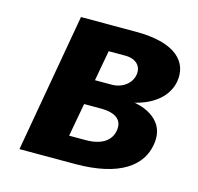

<svg xmlns="http://www.w3.org/2000/svg" viewBox="-80 -585 690 669"><g transform="rotate(15 265.0 -250.0)"><path d="M390 -260C390 -260 499 -280 515 -370C527 -440 478 -500 333 -500H133L45 0H245C410 0 480 -60 493 -135C513 -245 390 -260 390 -260ZM317 -410C357 -410 378 -386 372 -355C367 -325 337 -300 297 -300H237L257 -410ZM282 -210C342 -210 362 -185 356 -150C350 -115 320 -90 260 -90H200L222 -210Z"/></g></svg>

Font: Scada
Style: Bold Italic
Weight: 700
Designer: Jovanny Lemonad
Foundry: Jovanny Lemonad
Version: Version 3.005